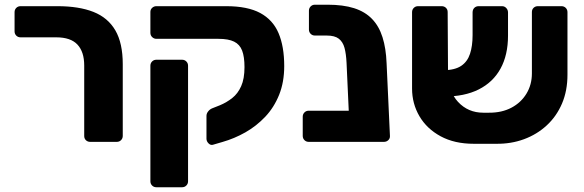

<svg xmlns="http://www.w3.org/2000/svg" viewBox="-20 -597 2459 808"><path d="M359.5 0Q348.9 0 341.6 -6.9Q334.4 -13.9 334.4 -24.5V-321.4Q334.4 -378.9 305.9 -409.4Q277.5 -439.9 216.5 -439.9H66.4Q55.8 -439.9 48.5 -447.1Q41.3 -454.4 41.3 -465V-545.9Q41.3 -556.5 48.5 -563.8Q55.8 -571 66.4 -571H222.1Q312.1 -571 373.2 -546.9Q434.2 -522.7 465.4 -469.2Q496.6 -415.6 496.6 -327V-25.1Q496.6 -14.5 489.4 -7.2Q482.1 0 471.5 0Z M638 191Q627.4 191 620.1 183.8Q612.9 176.5 612.9 165.9V-320.5Q612.9 -331.1 620.1 -338.4Q627.4 -345.6 638 -345.6H746.2Q756.9 -345.6 764.1 -338.4Q771.4 -331.1 771.4 -320.5V165.9Q771.4 176.5 764.1 183.8Q756.9 191 746.2 191ZM875.4 12.4Q865.7 14.7 857.3 6.1Q848.9 -2.6 848.9 -13.2V-109.5Q848.9 -119.4 856.1 -128.4Q863.2 -137.4 873.6 -141.4L905.9 -154.2Q934 -166 957.5 -184.6Q981 -203.1 994.9 -234.3Q1008.9 -265.5 1008.9 -314.6Q1008.9 -358 999 -384Q989.1 -410 965.2 -421.8Q941.4 -433.6 899.1 -433.6H638Q628 -433.6 620.4 -440.9Q612.9 -448.1 612.9 -458.8V-547.1Q612.9 -557.1 620.4 -564.1Q628 -571 638 -571H932.2Q1021.7 -571 1075.1 -542.3Q1128.5 -513.5 1152.3 -457.4Q1176.1 -401.3 1176.1 -318.9Q1176.1 -251.4 1154.7 -198.1Q1133.2 -144.7 1096.2 -105.6Q1059.1 -66.4 1012.8 -40.1Q966.5 -13.9 916.1 0.5Z M1279.1 0Q1268.5 0 1261.3 -7.2Q1254 -14.5 1254 -25.1V-106Q1254 -116.6 1261.3 -123.9Q1268.5 -131.1 1279.1 -131.1H1600.4V-23.2Q1600.4 -12.6 1593.1 -6.3Q1585.9 0 1575.2 0ZM1477.6 0Q1467 0 1460.1 -7.2Q1453.3 -14.5 1452.5 -25.1L1438.4 -332.6Q1436.6 -370.4 1429.8 -395.6Q1422.9 -420.8 1405.8 -434.1Q1388.6 -447.4 1355.4 -447.4H1305.3Q1294.6 -447.4 1287.4 -454.6Q1280.1 -461.9 1280.1 -472.5V-552.1Q1280.1 -562.7 1287.4 -570Q1294.6 -577.2 1305.3 -577.2H1358.5Q1424 -577.2 1470.1 -562.6Q1516.2 -547.9 1545.6 -517.4Q1575 -487 1589.7 -440.4Q1604.5 -393.9 1606.9 -330.8L1621 -25.1Q1621.7 -14.5 1614.1 -7.2Q1606.5 0 1595.9 0Z M2038.1 -122.7Q2091.5 -122.4 2132.1 -143.7Q2172.6 -165.1 2195.5 -202.9Q2218.4 -240.7 2218.4 -288.2V-546.5Q2218.4 -557.1 2225.6 -564.1Q2232.9 -571 2243.5 -571H2343Q2353.6 -571 2360.9 -563.8Q2368.1 -556.5 2368.1 -545.9V-282.5Q2368.1 -215.1 2345.1 -161.2Q2322 -107.2 2280.7 -69.2Q2239.5 -31.2 2185.2 -11.2Q2130.9 8.9 2067.7 8.1H1973.9Q1892.7 8.1 1834.5 -23.4Q1776.3 -54.9 1745.2 -107.8Q1714.1 -160.8 1714.1 -224.5V-545.9Q1714.1 -556.5 1721.4 -563.8Q1728.6 -571 1739.3 -571H1838.7Q1849.4 -571 1856.6 -564.1Q1863.9 -557.1 1863.9 -546.5L1865.4 -297.1Q1865.4 -213.2 1907.7 -168Q1950.1 -122.7 2013.7 -122.7ZM1848.4 -190.8 1847.9 -301.5Q1894.7 -302.2 1921 -319.9Q1947.2 -337.6 1958 -370.6Q1968.8 -403.5 1968.8 -449.2V-544.6Q1968.8 -556.5 1976 -563.8Q1983.3 -571 1993.9 -571H2092.7Q2103.4 -571 2110.6 -563.1Q2117.9 -555.3 2117.9 -544.6V-447.4Q2117.9 -365.6 2086.4 -308.3Q2055 -251 1994.7 -220.7Q1934.5 -190.4 1848.4 -190.8Z"/></svg>

Font: Rubik Light
Style: Regular
Weight: 300
Designer: Hubert and Fischer
Foundry: Hubert and Fischer
Version: Version 2.300;gftools[0.9.30]